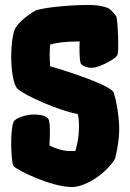

<svg xmlns="http://www.w3.org/2000/svg" viewBox="-20 -733 525 773"><path d="M460 -211C460 -269 447 -332 438 -360C429 -388 257 -445 182 -466C181 -482 180 -499 180 -514C180 -529 181 -543 182 -554C209 -561 244 -566 291 -566H301C300 -556 300 -546 300 -533C300 -510 302 -481 306 -476C311 -469 327 -460 350 -460C378 -460 436 -492 448 -505C454 -512 456 -517 456 -553C456 -603 452 -660 448 -667C444 -674 426 -695 416 -700C405 -705 379 -713 337 -713C245 -713 139 -700 120 -689C101 -678 49 -643 37 -609C32 -595 25 -552 25 -506C25 -451 34 -392 50 -376C76 -350 220 -286 293 -274C297 -258 298 -240 298 -222C298 -187 292 -152 283 -125H261C237 -125 207 -133 179 -147C180 -164 181 -186 181 -209C181 -223 180 -236 177 -249C173 -265 148 -272 113 -272C90 -272 40 -259 34 -241C27 -221 25 -187 25 -151C25 -128 28 -74 34 -65C44 -50 185 20 270 20C317 20 395 -23 439 -87C442 -91 445 -98 446 -106C453 -133 460 -180 460 -211Z"/></svg>

Font: Manosque
Style: Regular
Weight: 400
Designer: Ariel Martín Pérez
Foundry: Ariel Martín Pérez
Version: Version 1.005;hotconv 1.0.109;makeotfexe 2.5.65596